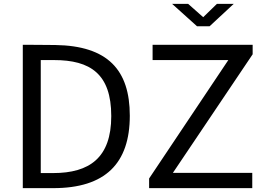

<svg xmlns="http://www.w3.org/2000/svg" viewBox="-20 -974 1357 994"><path d="M98 0H256C525 0 652 -128 652 -375C652 -612 538 -737 266 -741C203 -742 106 -742 98 -742ZM260 -663C447 -663 556 -592 556 -373C556 -157 443 -78 255 -78H191V-663ZM1286 0V-79H875L1288 -693V-742H770V-663H1162L752 -50V0ZM1032 -885 954 -954H871L1000 -838H1065L1190 -954H1103Z"/></svg>

Font: Cheyenne Sans
Style: Regular
Weight: 400
Designer: The Public Sans project authors (U.S. Web Design System), Libre Franklin designed by Pablo Impallari and Rodrigo Fuenzal
Foundry: The Cheyenne Sans Project Authors
Version: Version 2.007